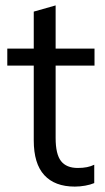

<svg xmlns="http://www.w3.org/2000/svg" viewBox="-20 -682 390 711"><path d="M257 9Q183 9 144 -33.5Q105 -76 105 -162V-439H7V-502H105V-639L186 -662V-502H330V-439H186V-171Q186 -111 206 -85.5Q226 -60 268 -60Q287 -60 302 -63Q317 -66 329 -72V-4Q315 2 295.5 5.5Q276 9 257 9Z"/></svg>

Font: Winston
Style: Regular
Weight: 400
Designer: Original fonts by Vernon Adams / Changes by Cristiano Sobral
Foundry: Original fonts by Vernon Adams / Changes by Cristiano Sobral
Version: Version 2.503;July 17, 2020;FontCreator 13.0.0.2655 64-bit